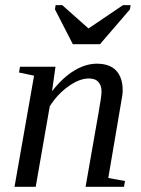

<svg xmlns="http://www.w3.org/2000/svg" viewBox="-20 -715 540 735"><path d="M368.7 -365.2Q368.7 -387.2 356.9 -400.9Q345.2 -414.6 319.8 -414.6Q283.7 -414.6 241 -383.8Q198.2 -353 170.4 -307.6L116.7 0H35.6L110.4 -425.3L52.7 -437.5L56.6 -459.5H192.4L179.2 -365.7Q220.2 -418.5 264.2 -444.8Q308.1 -471.2 350.6 -471.2Q399.9 -471.2 424.8 -444.6Q449.7 -418 449.7 -368.2Q449.7 -361.3 447.8 -347.2Q445.8 -333 394.5 -33.7L458.5 -22L454.6 0H307.6L357.4 -284.2Q368.7 -346.2 368.7 -365.2ZM218.3 -695.3 318.8 -606 450.7 -695.3H480L477.5 -679.2L362.8 -545.9H258.8L190.4 -679.2L192.9 -695.3Z"/></svg>

Font: Liberation Serif
Style: Italic
Weight: 400
Italic angle: -16.333°
Designer: Steve Matteson
Foundry: Ascender Corporation
Version: Version 2.1.5